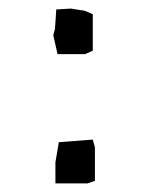

<svg xmlns="http://www.w3.org/2000/svg" viewBox="-20 -442 353 447"><path d="M196 -409 177 -417 145 -422 111 -420 108 -375 104 -360 114 -316H178L196 -324ZM201 -99 196 -117 117 -111 109 -64V-15H184L201 -21Z"/></svg>

Font: Dokdo
Style: Regular
Weight: 400
Version: Version 2.00